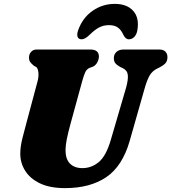

<svg xmlns="http://www.w3.org/2000/svg" viewBox="-20 -955 882 989"><path d="M551.5 -237 629.5 -503.5Q640.5 -543 638.5 -567.5Q636.5 -592 612.5 -604L602.5 -608.5Q581 -620 573.5 -630.2Q566 -640.5 566.5 -657Q566.5 -674.5 579.5 -687.2Q592.5 -700 617.5 -700H799.5Q821.5 -700 832 -689Q842.5 -678 842.5 -661Q842.5 -639.5 831 -628Q819.5 -616.5 800.5 -607L791 -602.5Q764 -589.5 750.2 -565.2Q736.5 -541 724 -496L648 -229Q610.5 -98.5 527 -42.2Q443.5 14 315 14Q236.5 14 185.2 -10.8Q134 -35.5 108.8 -76.8Q83.5 -118 84.5 -167Q85 -201.5 95.8 -244.5Q106.5 -287.5 115.5 -319.5L173 -534.5Q180 -559.5 177.8 -581.2Q175.5 -603 166.5 -610L155.5 -615.5Q141 -627.5 135 -636.2Q129 -645 129.5 -661Q130 -676.5 140.5 -688.2Q151 -700 169 -700H445Q489.5 -700 489.5 -663.5Q489 -648 480.5 -632.5Q472 -617 456 -610.5L443 -606Q426.5 -599.5 419 -582.8Q411.5 -566 403 -535.5L344 -320Q330 -269 324 -238Q318 -207 317.5 -184Q317 -136.5 340 -112.8Q363 -89 404.5 -89Q451.5 -89 489.2 -120.5Q527 -152 551.5 -237ZM541.5 -825.5Q512.5 -825.5 489.5 -813Q466.5 -800.5 442.5 -776.5Q418 -752.5 401 -752.5Q384.5 -752.5 379.8 -765.2Q375 -778 382.5 -799Q405 -863 456.5 -899Q508 -935 571 -935Q634 -935 666.2 -899Q698.5 -863 687.5 -799Q684 -778 672 -765.2Q660 -752.5 643.5 -752.5Q626.5 -752.5 615 -776.5Q604 -801 587 -813.2Q570 -825.5 541.5 -825.5Z"/></svg>

Font: Fraunces 9pt Soft Black
Style: Italic
Weight: 900
Italic angle: -16°
Version: Version 1.000;[b76b70a41]